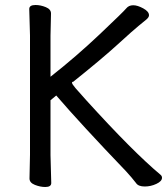

<svg xmlns="http://www.w3.org/2000/svg" viewBox="-20 -731 670 768"><path d="M161 17Q141 17 119.5 8.5Q98 0 98 -17L100 -112V-589L97 -695Q97 -711 122 -711Q142 -711 163 -702.5Q184 -694 184 -677L182 -588V-424Q285 -505 380 -595Q475 -685 485 -697.5Q495 -710 513 -710Q530 -710 553 -697.5Q576 -685 576 -670Q576 -662 565.5 -653Q555 -644 535 -628Q515 -612 451.5 -554Q388 -496 273 -404Q268 -404 268 -400Q268 -395 282 -378.5Q296 -362 326 -329Q513 -123 622 -32Q628 -27 628 -20Q628 -6 605.5 4.5Q583 15 559 15Q533 15 524 1Q507 -21 485 -45Q303 -235 205 -349L182 -330V-111L185 1Q185 17 161 17Z"/></svg>

Font: LXGW WenKai Lite
Style: Bold
Weight: 700
Designer: LXGW / Fontworks Inc.
Foundry: LXGW / Fontworks Inc.
Version: Version 1.330;April 28, 2024